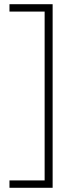

<svg xmlns="http://www.w3.org/2000/svg" viewBox="-20 -734 356 912"><path d="M25 123V158H230V-714H25V-679H192V123Z"/></svg>

Font: Noto Sans Georgian ExtraLight
Style: Regular
Weight: 200
Designer: Monotype Design Team, Akaki Razmadze
Foundry: Google LLC
Version: Version 2.005